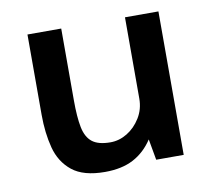

<svg xmlns="http://www.w3.org/2000/svg" viewBox="-60 -527 675 605"><g transform="rotate(-10 278.0 -224.5)"><path d="M230 10Q161 10 125 -19Q89 -48 76.5 -96Q64 -144 64 -202V-459H172V-229Q172 -176 178.5 -143Q185 -110 204.5 -94.5Q224 -79 263 -79Q291 -79 316.5 -94.5Q342 -110 359 -137.5Q376 -165 376 -199V-459H483V0H395L383 -67Q358 -29 321 -9.5Q284 10 230 10Z"/></g></svg>

Font: Alata
Style: Regular
Weight: 400
Designer: Spyros Zevelakis, Eben Sorkin
Foundry: Spyros Zevelakis
Version: Version 1.005; ttfautohint (v1.8.4.7-5d5b)